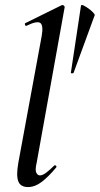

<svg xmlns="http://www.w3.org/2000/svg" viewBox="-20 -746 402 775"><path d="M93 9Q62 9 53.5 -15Q45 -39 54 -89L148 -599Q156 -643 143 -653Q130 -663 87 -642Q83 -640 81 -646Q79 -652 83 -653L229 -725Q234 -727 238 -723Q242 -719 241 -717L128 -89Q121 -60 126.5 -49Q132 -38 141 -38Q152 -38 166.5 -49Q181 -60 198 -77Q202 -81 206 -77Q210 -73 206 -69Q175 -32 148 -11.5Q121 9 93 9ZM266 -452 307 -724Q309 -728 318 -723.5Q327 -719 337.5 -711.5Q348 -704 356 -695.5Q364 -687 362 -684L277 -452Q276 -450 271 -450Q266 -450 266 -452Z"/></svg>

Font: Cormorant Light SemiBold
Style: Italic
Weight: 600
Italic angle: -10°
Version: Version 4.000